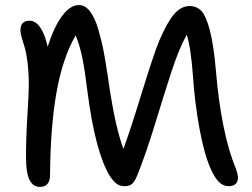

<svg xmlns="http://www.w3.org/2000/svg" viewBox="-20 -712 999 761"><path d="M138.2 28.8Q126.5 28.8 117.2 23.7Q107.9 18.6 99.9 6.1Q91.8 -6.3 87.4 -31Q83 -55.7 83 -90.8Q83 -165.5 88.6 -254.9Q94.2 -344.2 94.2 -375Q94.2 -424.3 89.1 -464.6Q84 -504.9 77.6 -524.7Q71.3 -544.4 66.2 -562.7Q61 -581.1 61 -591.8Q61 -629.9 97.2 -629.9Q121.1 -629.9 139.6 -603Q158.2 -576.2 168.9 -526.9Q194.8 -607.4 226.8 -649.7Q258.8 -691.9 292 -691.9Q305.2 -691.9 316.4 -685.5Q327.6 -679.2 337.4 -665.8Q347.2 -652.3 355 -636Q362.8 -619.6 370.1 -594Q377.4 -568.4 383.3 -543.9Q389.2 -519.5 395.3 -483.9Q401.4 -448.2 406 -418Q410.6 -387.7 417 -344.2Q439.5 -202.1 469.2 -122.1Q495.1 -191.4 542.2 -344.7Q589.4 -498 610.8 -549.8Q642.1 -623 669.7 -655.5Q697.3 -688 731.9 -688Q759.8 -688 778.3 -668.5Q796.9 -648.9 812 -590.8Q827.1 -532.7 835.9 -430.2Q856.9 -184.1 915 -43Q928.2 -9.3 919.9 8.3Q911.6 25.9 886.2 25.9Q864.7 25.9 847.7 9.3Q830.6 -7.3 813 -47.9Q788.1 -105.5 769.8 -207Q751.5 -308.6 745.1 -407.2Q736.8 -522.5 720.2 -574.2Q689.9 -520.5 660.6 -430.9Q631.3 -341.3 595.5 -223.6Q559.6 -106 524.9 -19Q514.2 7.3 503.9 16.6Q493.7 25.9 474.1 25.9Q456.1 25.9 443.4 17.1Q430.7 8.3 416 -13.2Q357.4 -108.4 326.2 -352.1Q316.9 -430.2 306.6 -481Q296.4 -531.7 279.8 -571.8Q227.5 -481 203.6 -343.8Q179.7 -206.5 178.2 -15.1Q176.8 28.8 138.2 28.8Z"/></svg>

Font: Shantell Sans Bouncy
Style: Regular
Weight: 400
Designer: Stephen Nixon, Anya Danilova, Shantell Martin
Foundry: Arrow Type
Version: Version 1.006;[9816181b4]